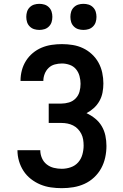

<svg xmlns="http://www.w3.org/2000/svg" viewBox="-20 -973 640 1001"><path d="M302 8Q274 8 245.5 4Q217 0 190.5 -11Q164 -22 141 -40Q118 -58 102.5 -82Q87 -106 79 -133.5Q71 -161 71 -190H190Q190 -169 198.5 -149Q207 -129 223.5 -116Q240 -103 260.5 -98Q281 -93 302 -93Q326 -93 349 -101Q372 -109 387.5 -126.5Q403 -144 409.5 -167.5Q416 -191 416 -214Q416 -230 413.5 -245.5Q411 -261 404 -275Q397 -289 386 -300.5Q375 -312 361 -319Q347 -326 331.5 -329Q316 -332 300 -332H234V-433H300Q320 -433 340 -439Q360 -445 374.5 -460Q389 -475 394.5 -495Q400 -515 400 -536Q400 -556 394.5 -576.5Q389 -597 376 -612.5Q363 -628 343 -635Q323 -642 303 -642Q284 -642 265.5 -637Q247 -632 233.5 -619Q220 -606 213 -588Q206 -570 206 -552V-551H87V-553Q87 -580 94 -606.5Q101 -633 115.5 -656Q130 -679 151 -696.5Q172 -714 197 -724.5Q222 -735 249 -739Q276 -743 303 -743Q331 -743 359 -738.5Q387 -734 412.5 -722Q438 -710 459 -690.5Q480 -671 493.5 -646.5Q507 -622 513 -594Q519 -566 519 -538Q519 -514 514.5 -490.5Q510 -467 498.5 -446.5Q487 -426 469.5 -410Q452 -394 431 -383Q455 -372 476 -355Q497 -338 510.5 -315Q524 -292 529.5 -265.5Q535 -239 535 -212Q535 -182 528.5 -152Q522 -122 507.5 -95.5Q493 -69 470.5 -48Q448 -27 420.5 -14.5Q393 -2 363 3Q333 8 302 8ZM415 -817Q401 -817 388 -821Q375 -825 365 -835Q355 -845 351 -858Q347 -871 347 -885Q347 -899 351 -912Q355 -925 365 -935Q375 -945 388 -949Q401 -953 415 -953Q429 -953 442 -949Q455 -945 465 -935Q475 -925 479 -912Q483 -899 483 -885Q483 -871 479 -858Q475 -845 465 -835Q455 -825 442 -821Q429 -817 415 -817ZM185 -817Q171 -817 158 -821Q145 -825 135 -835Q125 -845 121 -858Q117 -871 117 -885Q117 -899 121 -912Q125 -925 135 -935Q145 -945 158 -949Q171 -953 185 -953Q199 -953 212 -949Q225 -945 235 -935Q245 -925 249 -912Q253 -899 253 -885Q253 -871 249 -858Q245 -845 235 -835Q225 -825 212 -821Q199 -817 185 -817Z"/></svg>

Font: Iosevka Aile
Style: Bold
Weight: 700
Designer: Belleve Invis
Foundry: Belleve Invis
Version: Version 28.0.1; ttfautohint (v1.8.4)